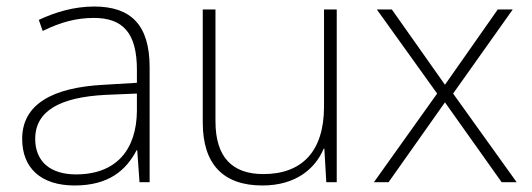

<svg xmlns="http://www.w3.org/2000/svg" viewBox="-20 -559 1632 589"><path d="M269 -539C208 -539 150 -522 99 -498L111 -464C166 -491 214 -504 268 -504C356 -504 400 -459 400 -345V-305L300 -299C139 -291 48 -238 48 -133C48 -44 105 10 209 10C314 10 367 -37 399 -98H401L408 0H439V-353C439 -482 382 -539 269 -539ZM304 -268 400 -272V-219C399 -101 338 -24 213 -24C134 -24 88 -64 88 -133C88 -221 168 -261 304 -268Z M1013 -530H974V-232C974 -92 904 -25 788 -25C693 -25 641 -76 641 -187V-530H602V-183C602 -55 665 10 785 10C889 10 948 -43 973 -103H975L981 0H1013Z M1321 -272 1127 0H1172L1345 -245L1519 0H1565L1370 -272L1553 -530H1507L1345 -299L1182 -530H1136Z"/></svg>

Font: Noto Sans Cherokee ExtraLight
Style: Regular
Weight: 200
Designer: Monotype Design Team
Foundry: Monotype Imaging Inc.
Version: Version 2.001